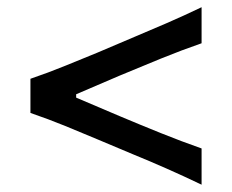

<svg xmlns="http://www.w3.org/2000/svg" viewBox="-20 -583 644 533"><path d="M539.6 -70.3Q489.7 -94.2 442.1 -115.2Q394.5 -136.2 352.5 -153.3L249 -196.8Q208.5 -213.9 161.4 -233.2Q114.3 -252.4 64.5 -269.5V-364.3Q114.3 -381.3 161.6 -400.6Q209 -419.9 249.5 -436.5L353 -480.5Q395 -498 442.4 -518.6Q489.7 -539.1 539.6 -563V-462.9Q484.4 -443.8 426.8 -420.4Q369.1 -397 312 -373L191.4 -321.3V-312L312 -260.7Q368.7 -236.8 426.3 -213.6Q483.9 -190.4 539.6 -170.9Z"/></svg>

Font: Pinar-DS1-FD Medium
Style: Regular
Weight: 500
Designer: Amin Abedi
Version: Version 3.000